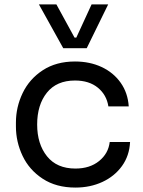

<svg xmlns="http://www.w3.org/2000/svg" viewBox="-20 -830 646 868"><path d="M52 -258V-276Q52 -346 82.5 -409.5Q113 -473 173.5 -512.5Q234 -552 319 -552Q386 -552 439.5 -527Q493 -502 525.5 -456Q558 -410 562 -349H470Q462 -401 422.5 -433.5Q383 -466 319 -466Q236 -466 192 -411Q148 -356 148 -267Q148 -179 192.5 -123.5Q237 -68 321 -68Q386 -68 428 -102Q470 -136 476 -188H568Q565 -126 531.5 -79.5Q498 -33 443 -7.5Q388 18 321 18Q234 18 173 -22Q112 -62 82 -125.5Q52 -189 52 -258ZM156 -810H235L317 -660H325L394 -810H469L372 -612H266Z"/></svg>

Font: Sora-SIA
Style: Regular
Weight: 400
Designer: Jonathan Barnbrook, Julián Moncada
Foundry: Barnbrook Fonts
Version: Version 2.000